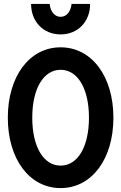

<svg xmlns="http://www.w3.org/2000/svg" viewBox="-20 -952 620 982"><path d="M290 10C449 10 560 -138 560 -350C560 -562 449 -710 290 -710C131 -710 20 -562 20 -350C20 -138 131 10 290 10ZM290 -105C202 -105 145 -202 145 -350C145 -498 202 -595 290 -595C378 -595 435 -498 435 -350C435 -202 378 -105 290 -105ZM234 -932H139C139 -841 202 -776 290 -776C378 -776 441 -841 441 -932H346C342 -892 320 -866 290 -866C260 -866 238 -892 234 -932Z"/></svg>

Font: CommitMono-dimboump
Style: Bold
Weight: 700
Monospace: yes
Designer: Eigil Nikolajsen
Foundry: Eigil Nikolajsen
Version: Version 1.143